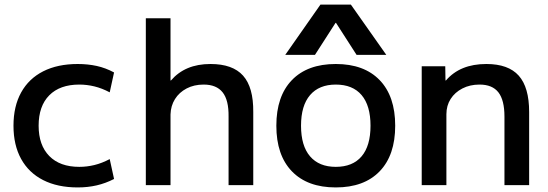

<svg xmlns="http://www.w3.org/2000/svg" viewBox="-20 -810 2397 840"><path d="M320 10Q232 10 169 -22Q106 -54 72.5 -114.5Q39 -175 39 -260Q39 -345 72.5 -405.5Q106 -466 169 -498Q232 -530 320 -530Q364 -530 403 -521.5Q442 -513 479 -493L460 -406Q426 -424 393 -432Q360 -440 327 -440Q242 -440 195.5 -393Q149 -346 149 -260Q149 -175 195.5 -127.5Q242 -80 327 -80Q360 -80 393 -88Q426 -96 460 -114L479 -27Q442 -8 403 1Q364 10 320 10Z M618 0V-730H726V-458H728Q759 -494 802 -512Q845 -530 901 -530Q998 -530 1043.5 -479Q1089 -428 1088 -320V0H980V-300Q981 -372 954 -406Q927 -440 871 -440Q829 -440 796.5 -423Q764 -406 745.5 -376.5Q727 -347 726 -309V0Z M1449 10Q1325 10 1257 -60.5Q1189 -131 1189 -260Q1189 -389 1257 -459.5Q1325 -530 1449 -530Q1573 -530 1641 -459.5Q1709 -389 1709 -260Q1709 -131 1641 -60.5Q1573 10 1449 10ZM1449 -80Q1523 -80 1562 -126Q1601 -172 1601 -260Q1601 -348 1562 -394Q1523 -440 1449 -440Q1376 -440 1336.5 -394Q1297 -348 1297 -260Q1297 -172 1336.5 -126Q1376 -80 1449 -80ZM1228 -570 1382 -790H1515L1670 -570H1540L1450 -710H1448L1358 -570Z M1825 0V-520H1928L1929 -458H1931Q1962 -494 2006 -512Q2050 -530 2108 -530Q2204 -530 2249.5 -479Q2295 -428 2295 -320V0H2187V-300Q2187 -372 2160.5 -406Q2134 -440 2078 -440Q2036 -440 2003 -423Q1970 -406 1951.5 -377Q1933 -348 1933 -310V0Z"/></svg>

Font: M PLUS 1 Thin Medium
Style: Regular
Weight: 500
Version: Version 1.001